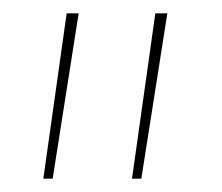

<svg xmlns="http://www.w3.org/2000/svg" viewBox="-20 -740 333 288"><path d="M178 -472H192Q202 -535 211.5 -596Q221 -657 231 -720H213ZM45 -472H59Q69 -535 78.5 -596Q88 -657 98 -720H80Z"/></svg>

Font: Josefin Slab Thin Thin
Style: Italic
Weight: 250
Italic angle: -12°
Version: Version 2.000